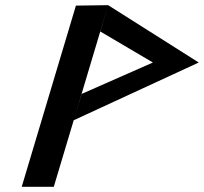

<svg xmlns="http://www.w3.org/2000/svg" viewBox="-20 -725 789 743"><path d="M265.2 -259.6 398.4 -705 273.8 -703.3 64 -2H188.1ZM265.2 -259.6 749.1 -483.1 398.4 -705 368.3 -603 571.7 -483.1 296.1 -361.6Z"/></svg>

Font: Hussar
Style: BdSuprExtOblThree
Weight: 700
Foundry: Cannot Into Space Fonts
Version: Version 2.00